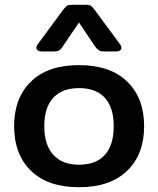

<svg xmlns="http://www.w3.org/2000/svg" viewBox="-20 -767 661 802"><path d="M132 -567Q132 -576 139 -584L243 -725Q254 -739 259.5 -743Q265 -747 281 -747H338Q354 -747 360 -742.5Q366 -738 376 -725L480 -584Q487 -576 487 -567Q487 -560 481 -556Q475 -552 465 -552H418Q401 -552 393.5 -556.5Q386 -561 377 -573L310 -673L242 -573Q235 -561 227 -556.5Q219 -552 202 -552H155Q145 -552 138.5 -556Q132 -560 132 -567ZM39 -240Q39 -358 109.5 -426.5Q180 -495 310 -495Q440 -495 511 -426.5Q582 -358 582 -240Q582 -122 511 -53.5Q440 15 310 15Q180 15 109.5 -53.5Q39 -122 39 -240ZM455 -240Q455 -318 418 -358.5Q381 -399 310 -399Q240 -399 202.5 -358.5Q165 -318 165 -240Q165 -162 202.5 -120.5Q240 -79 310 -79Q381 -79 418 -120Q455 -161 455 -240Z"/></svg>

Font: Mitr
Style: Regular
Weight: 400
Designer: Thanarat Vachiruckul
Foundry: Cadson Demak
Version: Version 1.003